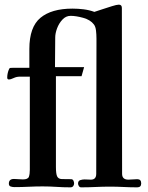

<svg xmlns="http://www.w3.org/2000/svg" viewBox="-20 -797 637 824"><path d="M586 -10Q586 7 569 7Q540 7 510.5 5.5Q481 4 452 4Q421 4 390 5.5Q359 7 328 7Q322 7 318.5 1.5Q315 -4 315 -9Q315 -21 324.5 -24Q334 -27 343 -27Q350 -27 356.5 -26.5Q363 -26 370 -26Q393 -26 393 -51Q393 -189 393.5 -327Q394 -465 394 -602Q394 -613 394 -631Q394 -649 392 -666Q390 -683 383 -692Q368 -712 337 -720.5Q306 -729 283 -729Q263 -729 248 -713Q233 -697 225 -675.5Q217 -654 217 -636Q217 -605 216.5 -573Q216 -541 216 -509H341L330 -470H220V-81Q220 -50 225.5 -39.5Q231 -29 245 -28.5Q259 -28 285 -28Q292 -28 295 -22Q298 -16 298 -10Q298 -3 294 2Q290 7 282 7Q252 7 222.5 5Q193 3 163 3Q133 3 102.5 4.5Q72 6 42 6Q34 6 26 3.5Q18 1 18 -9Q18 -29 40 -29Q50 -29 59 -28Q68 -27 78 -27Q100 -27 104 -38.5Q108 -50 108 -68V-468H65Q51 -468 38.5 -462Q26 -456 18 -456Q11 -456 11 -464Q11 -480 17 -496Q20 -505 24 -505.5Q28 -506 36 -506H106V-587Q106 -681 153.5 -720.5Q201 -760 291 -760Q315 -760 339 -757Q363 -754 385 -746Q397 -750 418.5 -757Q440 -764 460.5 -770.5Q481 -777 490 -777Q503 -777 503 -763Q503 -585 503.5 -407.5Q504 -230 504 -51Q504 -26 531 -26Q541 -26 550 -27Q559 -28 569 -28Q586 -28 586 -10Z"/></svg>

Font: Kaisei Tokumin
Style: Bold
Weight: 700
Designer: Font-Kai, 金井和夫
Foundry: KAZUO KANAI
Version: Version 5.003